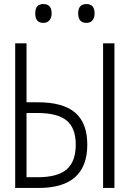

<svg xmlns="http://www.w3.org/2000/svg" viewBox="-20 -928 640 948"><path d="M55 0V-714H111V-423H166Q292 -423 351.5 -371.5Q411 -320 411 -214Q411 0 171 0ZM489 0V-714H545V0ZM111 -53H167Q264 -53 309 -91.5Q354 -130 354 -214Q354 -296 309 -333Q264 -370 166 -370H111ZM407 -815Q366 -815 366 -862Q366 -908 407 -908Q447 -908 447 -862Q447 -840 436.5 -827.5Q426 -815 407 -815ZM194 -815Q154 -815 154 -862Q154 -908 194 -908Q235 -908 235 -862Q235 -840 224 -827.5Q213 -815 194 -815Z"/></svg>

Font: Noto Sans Mono Light
Style: Regular
Weight: 300
Designer: Monotype Design Team
Foundry: Monotype Imaging Inc.
Version: Version 2.014; ttfautohint (v1.8.4.7-5d5b)